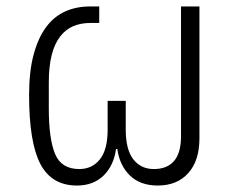

<svg xmlns="http://www.w3.org/2000/svg" viewBox="-20 -562 719 594"><path d="M218 12Q140 12 105 -54.5Q70 -121 70 -268Q70 -341 84 -393Q98 -445 122.5 -478Q147 -511 181.5 -526.5Q216 -542 258 -542H287V-491H260Q230 -491 206.5 -481Q183 -471 166 -449Q149 -427 140 -392Q131 -357 131 -307V-226Q131 -132 150.5 -85.5Q170 -39 225 -39Q265 -39 289 -69Q313 -99 313 -161V-250H369V-161Q369 -99 392.5 -69Q416 -39 456 -39Q497 -39 518.5 -64Q540 -89 540 -140V-542H597V-134Q597 -65 562.5 -26.5Q528 12 468 12Q414 12 382 -19Q350 -50 343 -101H339Q332 -50 300.5 -19Q269 12 218 12Z"/></svg>

Font: IBM Plex Thai Light
Style: Regular
Weight: 300
Designer: Mike Abbink, Paul van der Laan, Pieter van Rosmalen, Ben Mitchell, Mark Frömberg
Foundry: Bold Monday
Version: Version 1.0